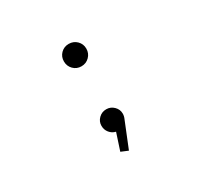

<svg xmlns="http://www.w3.org/2000/svg" viewBox="-126 -636 963 917"><g transform="rotate(-30 355.0 -177.0)"><path d="M391 -364Q373 -346 347 -346Q321 -346 303.2 -364Q285.5 -382 285.5 -408Q285.5 -434 303.2 -451.8Q321 -469.5 347 -469.5Q373 -469.5 391 -451.8Q409 -434 409 -408Q409 -382 391 -364ZM404.5 -52Q404.5 -38 398 -24L341.5 116L303 100L333.5 7Q313.5 2.5 300.2 -13.8Q287 -30 287 -52Q287 -75.5 304.2 -92.5Q321.5 -109.5 346 -109.5Q370 -109.5 387.2 -92.5Q404.5 -75.5 404.5 -52Z"/></g></svg>

Font: League Mono UltraLight
Style: Regular
Weight: 200
Width: 6
Designer: Tyler Finck
Foundry: The League of Moveable Type / Tyler Finck
Version: Version 2.210